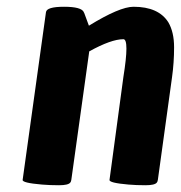

<svg xmlns="http://www.w3.org/2000/svg" viewBox="-20 -532 535 568"><path d="M375 -512Q449 -512 478 -466Q495 -437 495 -392Q495 -347 489 -304L447 0Q446 6 444 8Q438 16 410.5 16Q383 16 360 14Q302 9 304 0L345 -304Q354 -360 354 -388Q354 -416 345 -416Q309 -416 244 -380L191 0Q190 6 188 8Q182 16 154.5 16Q127 16 104 14Q45 9 47 0L116 -496Q118 -512 169.5 -512Q221 -512 228 -496Q228 -494 229 -494L243 -456Q334 -512 375 -512Z"/></svg>

Font: Chau Philomene One
Style: Italic
Weight: 400
Designer: Vicente Lamonaca
Foundry: TipoType
Version: Version 1.002